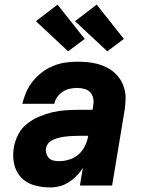

<svg xmlns="http://www.w3.org/2000/svg" viewBox="-20 -806 640 834"><path d="M195 8Q160 8 126.5 -2Q93 -12 70.5 -36.5Q48 -61 41 -95.5Q34 -130 40 -165Q45 -194 59 -221.5Q73 -249 97 -268Q121 -287 149 -299Q177 -311 206 -318Q235 -325 263.5 -327Q292 -329 321 -329H382L385 -350Q388 -366 384.5 -381Q381 -396 371 -406Q361 -416 346 -420Q331 -424 315 -424Q299 -424 283 -420.5Q267 -417 253 -408Q239 -399 229 -385Q219 -371 216 -355H77Q83 -381 94 -406Q105 -431 122.5 -453Q140 -475 162.5 -492Q185 -509 210.5 -519.5Q236 -530 262.5 -534Q289 -538 315 -538Q338 -538 360 -536Q382 -534 403 -528.5Q424 -523 443 -513.5Q462 -504 477.5 -490Q493 -476 504 -458Q515 -440 520.5 -419.5Q526 -399 525.5 -376.5Q525 -354 522 -332L467 0H327L340 -77Q340 -77 340 -77Q340 -77 340 -77Q333 -66 331.5 -64.5Q330 -63 327 -58.5Q324 -54 320 -50Q316 -46 312 -42Q308 -38 304 -34Q300 -30 295.5 -26.5Q291 -23 286.5 -20Q282 -17 277.5 -14Q273 -11 268 -8.5Q263 -6 258 -3.5Q253 -1 247.5 0.5Q242 2 237 3.5Q232 5 226.5 5.5Q221 6 216 7Q211 8 205.5 8Q200 8 195 8ZM237 -106Q259 -106 281.5 -113Q304 -120 321.5 -135.5Q339 -151 349 -172Q359 -193 363 -215V-216H321Q311 -216 301 -215.5Q291 -215 281 -214.5Q271 -214 261.5 -212.5Q252 -211 242 -209Q232 -207 222.5 -203.5Q213 -200 203.5 -195Q194 -190 188 -181.5Q182 -173 180 -163Q178 -151 181.5 -139Q185 -127 193 -119Q201 -111 213 -108.5Q225 -106 237 -106ZM446 -583 306 -714 400 -786 518 -637ZM276 -583 136 -714 230 -786 348 -637Z"/></svg>

Font: Iosevka Curly HvExObl
Style: Regular
Weight: 900
Width: 7
Italic angle: -9°
Monospace: yes
Designer: Belleve Invis
Foundry: Belleve Invis
Version: Version 11.1.0; ttfautohint (v1.8.3)